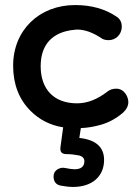

<svg xmlns="http://www.w3.org/2000/svg" viewBox="-20 -492 552 760"><path d="M300 15C328 14 354 9 379 2C411 -7 440 -23 467 -46C481 -59 488 -73 488 -88C488 -109 472 -141 440 -141C426 -141 415 -137 406 -130C366 -99 326 -83 285 -83C193 -83 141 -139 141 -230C141 -318 190 -366 274 -374C278 -374 282 -375 285 -375C316 -375 349 -363 384 -339C391 -335 400 -333 410 -333C437 -333 462 -354 462 -387C462 -404 455 -418 440 -427C395 -457 341 -472 277 -472C136 -472 32 -373 32 -232C32 -159 55 -99 101 -53C136 -18 179 4 230 12L219 93C219 95 219 96 219 98C219 111 227 118 243 118C259 118 275 120 291 123C306 126 314 134 314 146C314 167 301 178 275 178C266 178 253 176 238 173C235 173 233 172 230 172C213 172 192 183 192 206C192 227 202 240 222 243C238 246 254 248 269 248C345 248 392 206 392 141C392 90 359 61 294 54Z"/></svg>

Font: Dongle
Style: Regular
Weight: 400
Designer: Yanghee Ryu
Foundry: Yanghee Ryu
Version: Version 2.000